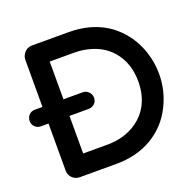

<svg xmlns="http://www.w3.org/2000/svg" viewBox="-124 -824 986 966"><g transform="rotate(-20 369.0 -340.5)"><path d="M87.9 -43.9V-295.9H46.9Q28.3 -295.9 15.6 -308.6Q2.9 -321.3 2.9 -339.8Q2.9 -358.4 15.6 -372.1Q28.3 -384.8 46.9 -384.8H87.9V-636.7Q87.9 -659.2 104.5 -676.8Q121.1 -693.4 143.6 -693.4H339.8Q453.1 -693.4 536.1 -642.6Q566.4 -624 593.8 -596.7Q651.4 -539.1 677.7 -458Q696.3 -401.4 696.3 -340.8Q696.3 -251 656.2 -171.9Q614.3 -86.9 533.2 -38.1Q450.2 11.7 339.8 11.7H143.6Q120.1 11.7 104 -4.4Q87.9 -20.5 87.9 -43.9ZM585 -340.8Q585 -431.6 537.1 -495.1Q495.1 -550.8 422.9 -573.2Q379.9 -586.9 329.1 -586.9H201.2H200.2Q200.2 -586.9 200.2 -585.9V-384.8H302.7Q321.3 -384.8 334.5 -371.6Q347.7 -358.4 347.7 -339.8Q347.7 -321.3 335 -308.6Q321.3 -295.9 302.7 -295.9H200.2V-95.7Q200.2 -94.7 200.7 -94.7Q201.2 -94.7 201.2 -94.7H329.1Q425.8 -94.7 493.2 -144.5Q531.2 -171.9 553.7 -211.9Q585 -267.6 585 -340.8ZM199.2 -94.7ZM200.2 -587.9Z"/></g></svg>

Font: FakePearl
Style: SemiBold
Weight: 400
Version: Version 1.2